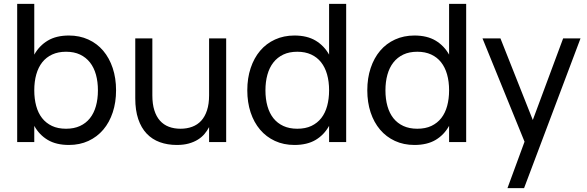

<svg xmlns="http://www.w3.org/2000/svg" viewBox="-20 -740 3056 1000"><path d="M69.5 -720H158.5V-455.5Q184.5 -502 228.8 -528.5Q273 -555 339 -555Q394.5 -555 440 -534.2Q485.5 -513.5 517.5 -475.8Q549.5 -438 567 -385.5Q584.5 -333 584.5 -269.5Q584.5 -207 567.2 -154.8Q550 -102.5 518 -64.8Q486 -27 440.5 -6Q395 15 339 15Q273 15 228.8 -11.2Q184.5 -37.5 158.5 -84.5V0H69.5ZM324 -470.5Q283 -470.5 252 -456.2Q221 -442 200.2 -415.8Q179.5 -389.5 169 -352.5Q158.5 -315.5 158.5 -269.5Q158.5 -225.5 168.5 -188.5Q178.5 -151.5 199 -125.2Q219.5 -99 250.5 -84.2Q281.5 -69.5 324 -69.5Q365.5 -69.5 396.5 -83.8Q427.5 -98 448.2 -124Q469 -150 479.5 -187Q490 -224 490 -269.5Q490 -314 479.8 -351Q469.5 -388 448.8 -414.5Q428 -441 397 -455.8Q366 -470.5 324 -470.5Z M773.5 -243.5Q773.5 -198.5 783.8 -165.8Q794 -133 813.2 -111.5Q832.5 -90 859.5 -79.8Q886.5 -69.5 920 -69.5Q953.5 -69.5 981 -79.8Q1008.5 -90 1028 -111.2Q1047.5 -132.5 1058.2 -165.5Q1069 -198.5 1069 -243.5V-540H1158V0H1069V-78Q1059.5 -59.5 1045.2 -42.5Q1031 -25.5 1010.5 -12.8Q990 0 963 7.5Q936 15 901 15Q852.5 15 812.5 0.5Q772.5 -14 744 -44Q715.5 -74 700 -119.8Q684.5 -165.5 684.5 -228V-540H773.5Z M1783 -720V0H1694V-84.5Q1668 -37.5 1623.8 -11.2Q1579.5 15 1513.5 15Q1457.5 15 1412 -6Q1366.5 -27 1334.5 -64.8Q1302.5 -102.5 1285.2 -154.8Q1268 -207 1268 -269.5Q1268 -333 1285.5 -385.5Q1303 -438 1335 -475.8Q1367 -513.5 1412.5 -534.2Q1458 -555 1513.5 -555Q1579.5 -555 1623.8 -528.5Q1668 -502 1694 -455.5V-720ZM1528.5 -470.5Q1486.5 -470.5 1455.5 -455.8Q1424.5 -441 1403.8 -414.5Q1383 -388 1372.8 -351Q1362.5 -314 1362.5 -269.5Q1362.5 -224 1373 -187Q1383.5 -150 1404.2 -124Q1425 -98 1456 -83.8Q1487 -69.5 1528.5 -69.5Q1571 -69.5 1602 -84.2Q1633 -99 1653.5 -125.2Q1674 -151.5 1684 -188.5Q1694 -225.5 1694 -269.5Q1694 -315.5 1683.5 -352.5Q1673 -389.5 1652.2 -415.8Q1631.5 -442 1600.5 -456.2Q1569.5 -470.5 1528.5 -470.5Z M2408 -720V0H2319V-84.5Q2293 -37.5 2248.8 -11.2Q2204.5 15 2138.5 15Q2082.5 15 2037 -6Q1991.5 -27 1959.5 -64.8Q1927.5 -102.5 1910.2 -154.8Q1893 -207 1893 -269.5Q1893 -333 1910.5 -385.5Q1928 -438 1960 -475.8Q1992 -513.5 2037.5 -534.2Q2083 -555 2138.5 -555Q2204.5 -555 2248.8 -528.5Q2293 -502 2319 -455.5V-720ZM2153.5 -470.5Q2111.5 -470.5 2080.5 -455.8Q2049.5 -441 2028.8 -414.5Q2008 -388 1997.8 -351Q1987.5 -314 1987.5 -269.5Q1987.5 -224 1998 -187Q2008.5 -150 2029.2 -124Q2050 -98 2081 -83.8Q2112 -69.5 2153.5 -69.5Q2196 -69.5 2227 -84.2Q2258 -99 2278.5 -125.2Q2299 -151.5 2309 -188.5Q2319 -225.5 2319 -269.5Q2319 -315.5 2308.5 -352.5Q2298 -389.5 2277.2 -415.8Q2256.5 -442 2225.5 -456.2Q2194.5 -470.5 2153.5 -470.5Z M2623 240 2712 -2 2493 -540H2586.5L2755 -115L2913 -540H3003.5L2709.5 240Z"/></svg>

Font: Vela Sans Med
Style: Regular
Weight: 500
Designer: Principal design: Mikhail Sharanda - project Manrope.
Design modification: Ravid Balaliev
Foundry: Mikhail Sharanda
Version: Version 1.001